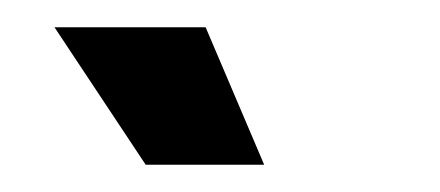

<svg xmlns="http://www.w3.org/2000/svg" viewBox="-20 -690 323 141"><path d="M87 -569 20 -670H131L174 -569Z"/></svg>

Font: Bricolage Grotesque 96pt Condensed Medium
Style: Regular
Weight: 500
Width: 3
Designer: Mathieu Triay
Foundry: Atelier Triay
Version: Version 1.001; ttfautohint (v1.8.4.7-5d5b);gftools[0.9.33.de